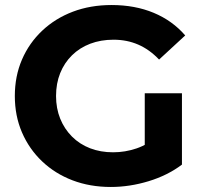

<svg xmlns="http://www.w3.org/2000/svg" viewBox="-20 -732 811 764"><path d="M421 12Q338 12 268.5 -14.5Q199 -41 147.5 -90Q96 -139 67.5 -205Q39 -271 39 -350Q39 -429 67.5 -495Q96 -561 148 -610Q200 -659 270 -685.5Q340 -712 424 -712Q517 -712 591.5 -681Q666 -650 717 -591L613 -495Q575 -535 530 -554.5Q485 -574 432 -574Q381 -574 339 -558Q297 -542 266.5 -512Q236 -482 219.5 -441Q203 -400 203 -350Q203 -301 219.5 -260Q236 -219 266.5 -188.5Q297 -158 338.5 -142Q380 -126 430 -126Q478 -126 523.5 -141.5Q569 -157 612 -194L704 -77Q647 -34 571.5 -11Q496 12 421 12ZM704 -77 556 -98V-361H704Z"/></svg>

Font: Montserrat Thin
Style: Bold
Weight: 700
Version: Version 9.000